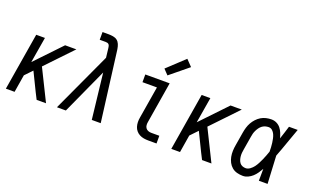

<svg xmlns="http://www.w3.org/2000/svg" viewBox="-83 -1198 2666 1636"><g transform="rotate(20 1250.0 -380.0)"><path d="M23 0 109 -520H188L149 -287L371 -520H473L247 -283L387 0H302L272 -59L191 -225L128 -159L102 0Z M486 0 735 -539 725 -625Q725 -625 725 -625Q725 -625 725 -625Q724 -633 722 -641Q720 -649 715 -655Q710 -661 702 -663Q694 -665 686 -665H632V-735H686Q707 -735 728.5 -731.5Q750 -728 765.5 -716Q781 -704 789 -684.5Q797 -665 800 -645V-644Q801 -642 801 -639Q801 -636 802 -633L883 0H802L755 -413L567 0Z M1315 0Q1293 0 1272.5 -3.5Q1252 -7 1234 -16.5Q1216 -26 1203 -41.5Q1190 -57 1184 -76.5Q1178 -96 1177.5 -117.5Q1177 -139 1181 -160L1229 -450H1098V-520H1319L1258 -149Q1255 -134 1256 -119Q1257 -104 1265 -92.5Q1273 -81 1286.5 -75.5Q1300 -70 1315 -70H1389V0ZM1278 -577 1234 -623 1389 -768 1443 -712Z M1523 0 1609 -520H1688L1649 -287L1871 -520H1973L1747 -283L1887 0H1802L1772 -59L1691 -225L1628 -159L1602 0Z M2174 8Q2146 8 2120 1Q2094 -6 2074.5 -22.5Q2055 -39 2043 -62Q2031 -85 2026 -111Q2021 -137 2022 -164.5Q2023 -192 2028 -219L2048 -339Q2052 -363 2059 -386.5Q2066 -410 2078 -431.5Q2090 -453 2107.5 -472Q2125 -491 2146.5 -504Q2168 -517 2192.5 -522.5Q2217 -528 2240 -528Q2266 -528 2288 -517Q2310 -506 2324.5 -487.5Q2339 -469 2348 -446.5Q2357 -424 2363 -401Q2373 -431 2382.5 -460.5Q2392 -490 2401 -520H2480Q2455 -453 2432 -386Q2409 -319 2383 -252Q2387 -189 2389.5 -126Q2392 -63 2396 0H2317Q2317 -27 2317.5 -54Q2318 -81 2318 -108Q2306 -87 2292 -66.5Q2278 -46 2260 -29.5Q2242 -13 2219.5 -2.5Q2197 8 2174 8ZM2174 -62Q2194 -62 2213 -76Q2232 -90 2245 -107.5Q2258 -125 2268 -144.5Q2278 -164 2287 -184Q2296 -204 2303.5 -224Q2311 -244 2318 -264Q2318 -284 2317 -303.5Q2316 -323 2313.5 -342Q2311 -361 2307 -379.5Q2303 -398 2295.5 -415Q2288 -432 2274 -445Q2260 -458 2240 -458Q2225 -458 2209.5 -453.5Q2194 -449 2181 -439Q2168 -429 2158.5 -415.5Q2149 -402 2142 -387.5Q2135 -373 2131 -358Q2127 -343 2125 -328L2105 -208Q2102 -192 2100.5 -175.5Q2099 -159 2100.5 -143.5Q2102 -128 2106.5 -113Q2111 -98 2120 -86Q2129 -74 2143.5 -68Q2158 -62 2174 -62Z"/></g></svg>

Font: Iosevka SS04
Style: Italic
Weight: 400
Italic angle: -9°
Monospace: yes
Designer: Belleve Invis
Foundry: Belleve Invis
Version: Version 19.0.0; ttfautohint (v1.8.4)